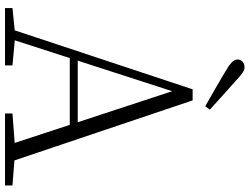

<svg xmlns="http://www.w3.org/2000/svg" viewBox="-132 -840 972 747"><g transform="rotate(90 353.5 -466.0)"><path d="M406 -797C370 -830 332 -864 298 -894C268 -922 255 -932 241 -932C224 -932 211 -920 211 -905C211 -889 225 -876 263 -854C305 -829 349 -804 393 -779ZM11 0H234V-29L126 -39H109L11 -29ZM85 0H124L340 -668L344 -682H324L548 0H616L370 -730H327ZM192 -252H495L493 -283H194ZM421 0H701V-29L574 -39H554L421 -29Z"/></g></svg>

Font: Source Han Serif CN VF
Style: Regular
Weight: 250
Designer: Ryoko NISHIZUKA 西塚涼子 (kana & ideographs); Frank Grießhammer (Latin, Greek & Cyrillic); Wenlong ZHANG 张文龙 (bopomofo); San
Foundry: Adobe
Version: Version 2.002;hotconv 1.1.0;makeotfexe 2.6.0